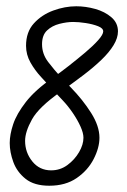

<svg xmlns="http://www.w3.org/2000/svg" viewBox="-20 -588 405 612"><path d="M143 -45Q106 -45 83 -73.5Q60 -102 60 -139Q60 -168 82 -207.5Q104 -247 174 -296Q212 -323 245 -348Q278 -373 303 -397Q328 -421 342 -444Q356 -467 356 -488Q356 -515 335 -533Q314 -551 283.5 -559.5Q253 -568 223 -568Q187 -568 150 -554.5Q113 -541 88 -513.5Q63 -486 63 -442Q63 -414 77 -389Q91 -364 111 -342.5Q131 -321 148 -302L180 -268Q197 -250 212 -228Q227 -206 236.5 -185Q246 -164 246 -149Q246 -127 232 -103Q218 -79 195 -62Q172 -45 143 -45ZM137 4Q189 4 224.5 -20.5Q260 -45 278.5 -81Q297 -117 297 -149Q297 -186 270.5 -228Q244 -270 206 -309L176 -340Q153 -365 133.5 -390.5Q114 -416 114 -447Q114 -476 130 -491Q146 -506 169.5 -512Q193 -518 213 -518Q231 -518 253.5 -514.5Q276 -511 292.5 -504.5Q309 -498 309 -488Q309 -478 293 -460Q277 -442 251.5 -420.5Q226 -399 198.5 -377.5Q171 -356 148 -340Q92 -301 62.5 -263Q33 -225 22 -192Q11 -159 11 -132Q11 -103 22.5 -71.5Q34 -40 61.5 -18Q89 4 137 4Z"/></svg>

Font: Edu QLD Beginners
Style: Regular
Weight: 400
Designer: Tina and Corey Anderson
Foundry: Google for Education
Version: Version 1.001